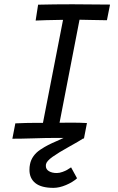

<svg xmlns="http://www.w3.org/2000/svg" viewBox="-20 -656 558 910"><path d="M160.6 -633.8Q237.3 -635.7 323.7 -635.7Q382.3 -635.7 501.5 -634.3L486.8 -560.1Q455.1 -560.1 417 -561.3Q378.9 -562.5 356.9 -562.5L262.2 -74.2Q272.9 -74.2 291.3 -74.5Q309.6 -74.7 322.3 -74.7Q358.9 -74.7 392.1 -72.8L377.9 0.5H374Q355 13.2 306.4 40Q257.8 66.9 229.2 87.2Q200.7 107.4 197.8 123Q197.3 125.5 197.3 130.4Q197.3 146.5 211.9 155.3Q226.6 164.1 249 164.1Q262.2 164.1 276.6 158.7Q291 153.3 297.1 149.7Q303.2 146 316.9 137.2L345.2 189Q324.7 207.5 293 220.9Q261.2 234.4 233.4 234.4Q175.8 234.4 147.7 211.9Q119.6 189.5 119.6 148.9Q119.6 134.8 122.1 123Q126 102.1 138.7 84.2Q151.4 66.4 171.4 53.2Q191.4 40 208.5 31.2Q225.6 22.5 249 12.5Q272.5 2.4 281.7 -2.4Q269.5 -2.4 242.9 -2.2Q216.3 -2 200.2 -2Q187 -2 134.3 -0.2Q81.5 1.5 38.6 1.5L52.7 -71.3Q105 -73.7 147 -73.7H183.6L278.8 -562Q184.6 -560.5 148.9 -558.6Z"/></svg>

Font: Fantasque Sans Mono
Style: Italic
Weight: 400
Italic angle: -11°
Monospace: yes
Designer: Jany Belluz
Version: Version 1.8.0 ; ttfautohint (v1.8.2)